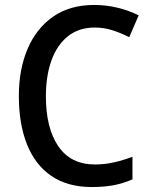

<svg xmlns="http://www.w3.org/2000/svg" viewBox="-20 -795 608 774"><path d="M362 -684Q298 -684 254 -649Q210 -614 187.5 -551.5Q165 -489 165 -407Q165 -279 215 -205.5Q265 -132 363 -132Q402 -132 439.5 -140.5Q477 -149 514 -163V-72Q478 -56 439 -48.5Q400 -41 350 -41Q253 -41 187.5 -85.5Q122 -130 89 -212.5Q56 -295 56 -408Q56 -515 91 -597.5Q126 -680 193.5 -727.5Q261 -775 360 -775Q408 -775 453.5 -764Q499 -753 539 -733L501 -645Q470 -661 435 -672.5Q400 -684 362 -684Z"/></svg>

Font: Noto Sans Tamil UI SemiCondensed Medium
Style: Regular
Weight: 500
Width: 4
Designer: Jelle Bosma - Monotype Design Team
Foundry: Monotype Imaging Inc.
Version: Version 2.004; ttfautohint (v1.8.4.7-5d5b)